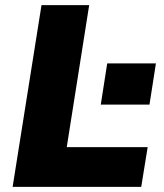

<svg xmlns="http://www.w3.org/2000/svg" viewBox="-20 -725 635 745"><path d="M29 0 141 -705H326L239 -154H553L528 0ZM371 -319 396 -479H585L560 -319Z"/></svg>

Font: Nunito Sans 11pt Black
Style: Italic
Weight: 900
Italic angle: -9°
Version: Version 3.101;gftools[0.9.27]